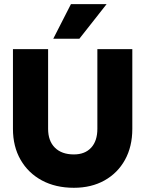

<svg xmlns="http://www.w3.org/2000/svg" viewBox="-20 -884 690 912"><path d="M486.5 -864.5 357 -700H233L317 -864.5ZM41.5 -650.5H208.5V-272Q208.5 -214.5 240.8 -182.5Q273 -150.5 331 -150.5Q383.5 -150.5 413 -182.5Q442.5 -214.5 442.5 -272V-650.5H608.5V-272Q608.5 -188 573.8 -125Q539 -62 476.5 -27Q414 8 331 8Q244 8 179 -27Q114 -62 77.8 -125Q41.5 -188 41.5 -272Z"/></svg>

Font: Overused Grotesk ExtraBold
Style: Regular
Weight: 800
Version: Version 0.004